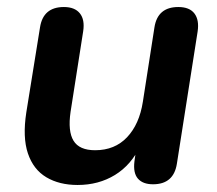

<svg xmlns="http://www.w3.org/2000/svg" viewBox="-20 -517 619 547"><path d="M201 10Q149 10 112 -12Q75 -34 59.5 -80Q44 -126 55 -197L94 -439Q103 -497 162 -497Q193 -497 207.5 -479Q222 -461 217 -428L181 -198Q173 -143 189.5 -116Q206 -89 251 -89Q307 -89 342 -126Q377 -163 387 -227L420 -439Q429 -497 488 -497Q520 -497 534 -478.5Q548 -460 543 -427L484 -51Q475 8 416 8Q387 8 373 -8Q359 -24 363 -57L373 -129L380 -102Q354 -47 307.5 -18.5Q261 10 201 10Z"/></svg>

Font: Nunito Variable Extra Light
Style: Italic
Weight: 200
Italic angle: -9°
Designer: Vernon Adams
Foundry: Vernon Adams
Version: Version 3.602